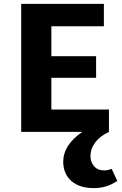

<svg xmlns="http://www.w3.org/2000/svg" viewBox="-20 -678 629 987"><path d="M583 252Q529 289 463 289Q388 289 346.5 252Q305 215 305 153Q305 68 403 0H89V-658H514V-543H244V-389H474V-278H244V-115H540V0Q493 22 469 55Q445 88 445 123Q445 155 463.5 176.5Q482 198 517 198Q533 198 554 190Z"/></svg>

Font: Ysabeau Ultrabold
Style: Regular
Weight: 800
Designer: Christian Thalmann (Catharsis Fonts)
Version: Version 0.003